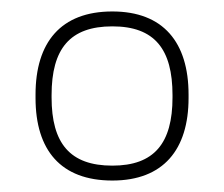

<svg xmlns="http://www.w3.org/2000/svg" viewBox="-20 -694 391 335"><path d="M42 -529V-523C42 -432 86 -379 176 -379C265 -379 309 -433 309 -523V-529C309 -620 265 -674 176 -674C86 -674 42 -620 42 -529ZM70 -524V-528C70 -609 102 -648 176 -648C250 -648 281 -608 281 -528V-524C281 -444 249 -405 176 -405C102 -405 70 -444 70 -524Z"/></svg>

Font: LT Wave Text Thin
Style: Regular
Weight: 100
Designer: Daniel Lyons
Version: Version 2.5 (Glyphs App)